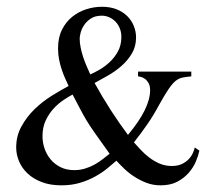

<svg xmlns="http://www.w3.org/2000/svg" viewBox="-20 -581 633 567"><path d="M568.8 -136.2Q565.9 -122.1 558.6 -104.5Q551.3 -86.9 537.6 -71Q523.9 -55.2 503.7 -44.4Q483.4 -33.7 454.1 -33.7Q432.1 -33.7 412.8 -41Q393.6 -48.3 377 -59.1Q360.4 -69.8 347.2 -82.5Q334 -95.2 323.7 -106.4Q312 -96.2 296.9 -83.7Q281.7 -71.3 261.7 -60.1Q241.7 -48.8 216.8 -41.3Q191.9 -33.7 161.1 -33.7Q127.9 -33.7 102.8 -43.5Q77.6 -53.2 61 -69.1Q44.4 -85 36.1 -105Q27.8 -125 27.8 -145.5Q27.8 -179.7 43.5 -208Q59.1 -236.3 82.3 -258.8Q105.5 -281.2 132.6 -298.1Q159.7 -314.9 182.6 -327.1Q178.2 -336.9 172.6 -349.1Q167 -361.3 162.4 -375.2Q157.7 -389.2 154.5 -405Q151.4 -420.9 151.4 -438Q151.4 -470.2 163.1 -493.4Q174.8 -516.6 193.4 -531.5Q211.9 -546.4 234.9 -553.7Q257.8 -561 280.8 -561Q305.7 -561 324.5 -553.5Q343.3 -545.9 356 -533.2Q368.7 -520.5 375.2 -504.2Q381.8 -487.8 381.8 -470.2Q381.8 -443.4 369.1 -422.4Q356.4 -401.4 337.6 -385.3Q318.8 -369.1 297.6 -357.2Q276.4 -345.2 259.3 -335.9Q305.2 -252.9 357.9 -182.6Q423.3 -260.7 423.3 -314.5Q423.3 -327.6 418.7 -335.7Q414.1 -343.8 408 -348.1Q401.9 -352.5 396 -354Q390.1 -355.5 387.7 -355.5V-369.6H544.9V-355.5Q529.3 -354 518.6 -351.8Q507.8 -349.6 498 -341.6Q488.3 -333.5 477.3 -317.1Q466.3 -300.8 449.7 -271Q433.6 -240.7 414.8 -213.6Q396 -186.5 375.5 -160.6Q383.8 -151.4 395 -139.2Q406.2 -127 420.2 -116.2Q434.1 -105.5 450.9 -98.1Q467.8 -90.8 487.3 -90.8Q504.9 -90.8 517.1 -96.7Q529.3 -102.5 537.4 -111.1Q545.4 -119.6 549.6 -129.2Q553.7 -138.7 555.2 -145.5ZM338.4 -471.7Q338.4 -485.8 333.7 -497.3Q329.1 -508.8 321 -517.1Q313 -525.4 302.5 -530Q292 -534.7 280.8 -534.7Q260.7 -534.7 248 -526.1Q235.4 -517.6 228 -506.3Q220.7 -495.1 218 -483.9Q215.3 -472.7 215.3 -467.3Q215.3 -454.1 218.3 -439.9Q221.2 -425.8 225.8 -411.9Q230.5 -397.9 236.1 -385Q241.7 -372.1 246.6 -361.3Q258.3 -366.2 273.9 -375.2Q289.6 -384.3 304 -397.7Q318.4 -411.1 328.4 -429.4Q338.4 -447.8 338.4 -471.7ZM303.7 -127Q278.8 -161.6 262 -185.5Q245.1 -209.5 235.4 -225.6Q226.1 -241.2 216.3 -260Q206.5 -278.8 194.3 -301.8Q183.1 -295.9 168 -285.9Q152.8 -275.9 138.9 -261Q125 -246.1 115.2 -225.8Q105.5 -205.6 105.5 -178.7Q105.5 -160.2 111.6 -142.3Q117.7 -124.5 129.4 -110.4Q141.1 -96.2 158.7 -87.4Q176.3 -78.6 199.2 -78.6Q216.3 -78.6 231.4 -83.3Q246.6 -87.9 259.5 -95.2Q272.5 -102.5 283.4 -111.1Q294.4 -119.6 303.7 -127Z"/></svg>

Font: Surma
Style: Regular
Weight: 400
Designer: Sue Lloyd-Williams
Foundry: Sylheti Translation And Research
Version: Version 3.000